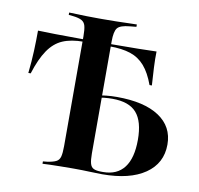

<svg xmlns="http://www.w3.org/2000/svg" viewBox="-68 -642 741 714"><g transform="rotate(10 302.5 -285.5)"><path d="M248.4 -2.4Q225 -2.4 203.6 -2Q182.3 -1.6 165.3 -1.2Q148.4 -0.8 137.1 0V-8.9L153.2 -10.5Q175 -13.7 186.3 -19.4Q197.6 -25 201.2 -38.7Q204.8 -52.4 204.8 -78.2V-201.6H311.3V-69.4Q311.3 -45.2 314.9 -31.9Q318.5 -18.5 328.6 -13.7Q338.7 -8.9 358.1 -8.9H364.5Q416.9 -8.9 444 -44.4Q471 -79.8 471 -149.2Q471 -218.5 442.7 -250.8Q414.5 -283.1 351.6 -283.1Q335.5 -283.1 320.6 -281.5Q305.6 -279.8 291.9 -276.6V-285.5Q308.9 -288.7 327 -290.7Q345.2 -292.7 366.9 -292.7Q470.2 -292.7 526.2 -255.6Q582.3 -218.5 582.3 -150.8Q582.3 -79.8 524.2 -39.9Q466.1 0 362.1 0Q343.5 0 315.3 -1.2Q287.1 -2.4 258.9 -2.4ZM208.9 -473.4Q162.1 -473.4 130.2 -459.7Q98.4 -446 75.8 -412.9Q53.2 -379.8 35.5 -323.4H26.6Q31.5 -367.7 33.1 -408.1Q34.7 -448.4 34.7 -484.7Q61.3 -483.9 100.4 -483.1Q139.5 -482.3 196.8 -482.3H316.9Q375.8 -482.3 415.3 -483.1Q454.8 -483.9 482.3 -484.7Q481.5 -456.5 483.1 -425Q484.7 -393.5 487.1 -357.3H478.2Q462.1 -401.6 439.9 -427Q417.7 -452.4 385.9 -462.9Q354 -473.4 307.3 -473.4ZM204.8 -201.6V-492.7Q204.8 -518.5 201.2 -532.3Q197.6 -546 186.3 -552Q175 -558.1 153.2 -560.5L137.1 -562.1V-571Q148.4 -571 165.3 -570.2Q182.3 -569.4 203.6 -569Q225 -568.5 248.4 -568.5H258.1H265.3Q291.9 -568.5 316.1 -569Q340.3 -569.4 360.1 -570.2Q379.8 -571 392.7 -571V-562.1L368.5 -559.7Q332.3 -556.5 321.8 -543.5Q311.3 -530.6 311.3 -492.7V-201.6Z"/></g></svg>

Font: Playfair 144pt SemiCondensed SemiBold
Style: Regular
Weight: 600
Width: 4
Designer: Claus Eggers Sørensen
Foundry: Claus Eggers Sørensen
Version: Version 2.203